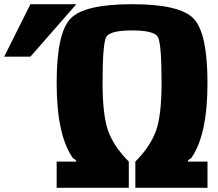

<svg xmlns="http://www.w3.org/2000/svg" viewBox="-145 -895 1040 915"><path d="M0 -625H-125L0 -875H218.8ZM125 -125H218.8Q218.8 -132.8 203.1 -140.6Q125 -250 125 -500Q125 -734.4 189.5 -804.7Q253.9 -875 484.4 -875Q714.8 -875 779.3 -804.7Q843.8 -734.4 843.8 -500Q843.8 -250 765.6 -140.6Q750 -132.8 750 -125H843.8V0H500V-125Q570.3 -195.3 597.7 -269.5Q625 -343.8 625 -500Q625 -687.5 607.4 -718.8Q589.8 -750 484.4 -750Q378.9 -750 361.3 -718.8Q343.8 -687.5 343.8 -500Q343.8 -343.8 371.1 -269.5Q398.4 -195.3 468.8 -125V0H125Z"/></svg>

Font: CraftyPE
Style: Regular
Weight: 400
Designer: Erek Butcher
Foundry: Haunted Coop
Version: Version 0.018;April 4, 2024;FontCreator 15.0.0.2962 64-bit